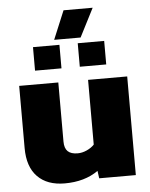

<svg xmlns="http://www.w3.org/2000/svg" viewBox="-57 -862 717 919"><g transform="rotate(-5 302.0 -403.0)"><path d="M283 -816H423L353 -679H226ZM122 -653H249V-540H122ZM337 -653H464V-540H337ZM40 -175V-474H228V-190Q228 -158 243.5 -143Q259 -128 291 -128Q313 -128 335 -138Q357 -148 371 -163V-474H559V0H383L378 -36Q313 10 217 10Q133 10 86.5 -37.5Q40 -85 40 -175Z"/></g></svg>

Font: Kanit Bold
Style: Regular
Weight: 700
Designer: Katatrad Team
Foundry: CadsonDemak
Version: Version 1.000